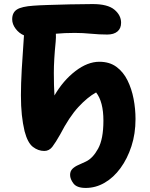

<svg xmlns="http://www.w3.org/2000/svg" viewBox="-20 -732 737 945"><path d="M402 193Q358 193 341.5 171Q325 149 325 129Q325 110 337 98.5Q349 87 367 79.5Q385 72 403 63Q437 47 463 -0.5Q489 -48 489 -138Q489 -231 453 -277Q411 -254 366 -205.5Q321 -157 276 -70Q254 -31 238 -10Q222 11 198 11Q168 11 142 -9Q116 -29 101 -86Q92 -124 87.5 -166.5Q83 -209 83 -263.5Q83 -318 87 -390Q91 -462 98 -558Q74 -568 57 -590.5Q40 -613 40 -637Q40 -670 63 -685Q86 -700 145 -704Q169 -706 217 -707.5Q265 -709 323.5 -710.5Q382 -712 436 -712Q510 -712 543 -684.5Q576 -657 576 -620Q576 -592 558 -577Q540 -562 508 -562Q469 -562 428 -566Q387 -570 348 -570Q323 -570 299.5 -569Q276 -568 255 -566Q256 -548 254 -526Q245 -437 245 -373.5Q245 -310 248 -262Q291 -336 351 -382Q411 -428 469 -428Q519 -428 553 -403Q587 -378 607.5 -336.5Q628 -295 637.5 -245.5Q647 -196 647 -146Q647 -74 627 -12.5Q607 49 573 95.5Q539 142 495 167.5Q451 193 402 193Z"/></svg>

Font: Shantell Sans Normal
Style: Bold
Weight: 700
Designer: Stephen Nixon, Anya Danilova, Shantell Martin
Foundry: Arrow Type
Version: Version 1.009;[a7da0bfa3]